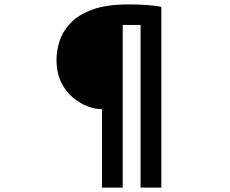

<svg xmlns="http://www.w3.org/2000/svg" viewBox="-20 -794 1040 870"><path d="M435 -300Q409 -300 376 -312.5Q343 -325 311.5 -351Q280 -377 259 -417.5Q238 -458 236 -515Q235 -561 249.5 -606.5Q264 -652 300 -690Q336 -728 400 -751Q464 -774 561 -774Q613 -774 649.5 -771Q686 -768 711 -763V56H617V-681H536V56H442V-300Z"/></svg>

Font: Noto Sans SC Thin
Style: Bold
Weight: 700
Version: Version 2.004-H2;hotconv 1.0.118;makeotfexe 2.5.65603